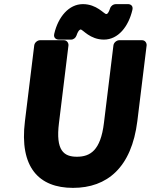

<svg xmlns="http://www.w3.org/2000/svg" viewBox="-20 -874 731 931"><path d="M101 -287C73 -62 169 37 334 37C500 37 618 -62 646 -287L691 -654C692 -665 684 -679 669 -679H558C547 -679 532 -669 530 -654L484 -278C468 -144 417 -114 353 -114C290 -114 249 -143 266 -278L312 -654C313 -665 305 -679 290 -679H174C163 -679 148 -669 146 -654ZM484 -682C553 -682 603 -745 622 -826C627 -847 612 -854 601 -854H541C530 -854 518 -846 514 -834C504 -804 497 -806 495 -806C484 -806 449 -854 382 -854C314 -854 262 -792 243 -710C238 -689 254 -682 265 -682H325C336 -682 347 -690 351 -702C361 -732 371 -731 371 -731C382 -731 416 -682 484 -682Z"/></svg>

Font: Falling Sky
Style: BlkObl
Weight: 900
Designer: Paul D. Hunt
Foundry: Adobe Systems Incorporated
Version: Version 1.02